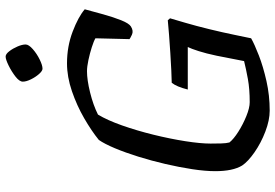

<svg xmlns="http://www.w3.org/2000/svg" viewBox="-168 -810 978 682"><g transform="rotate(-90 321.0 -469.0)"><path d="M269 0Q235 0 194.5 -15.5Q154 -31 121 -54Q88 -77 74 -98Q54 -131 54 -193Q54 -229 61 -275Q68 -321 79.5 -370.5Q91 -420 105.5 -466.5Q120 -513 135.5 -550Q151 -587 165 -607Q197 -633 242 -659Q287 -685 338 -702.5Q389 -720 437 -720Q497 -720 549.5 -700Q602 -680 629 -657Q621 -627 611 -591Q601 -555 590 -527.5Q579 -500 568 -493Q552 -483 538.5 -489.5Q525 -496 523 -498L526 -619Q516 -625 494 -632Q472 -639 448.5 -644Q425 -649 409 -649Q378 -649 333.5 -638Q289 -627 255 -610Q235 -577 216.5 -524.5Q198 -472 183.5 -413Q169 -354 160.5 -300Q152 -246 152 -210Q152 -191 152.5 -172.5Q153 -154 156 -143Q168 -128 194 -111.5Q220 -95 249.5 -83Q279 -71 299 -71Q346 -71 381.5 -77.5Q417 -84 445 -91L464 -188Q472 -226 480.5 -252.5Q489 -279 495 -291H344Q354 -331 368 -348Q383 -348 411.5 -349.5Q440 -351 473.5 -353Q507 -355 538 -357.5Q569 -360 590 -362L597 -354Q592 -337 581 -299.5Q570 -262 558.5 -215Q547 -168 538 -124L526 -66Q505 -54 465 -38.5Q425 -23 374 -11.5Q323 0 269 0ZM418 -807Q410 -807 399 -819.5Q388 -832 380 -848.5Q372 -865 372 -877Q372 -889 390 -903Q408 -917 429.5 -927.5Q451 -938 461 -938Q470 -938 480 -925Q490 -912 497 -895.5Q504 -879 504 -867Q504 -856 487.5 -841.5Q471 -827 450.5 -817Q430 -807 418 -807Z"/></g></svg>

Font: Texturina 72pt 72pt Medium
Style: Italic
Weight: 500
Italic angle: -11°
Designer: Guillermo Torres Carreño
Foundry: Omnibus-Type
Version: Version 1.002; ttfautohint (v1.8.3)